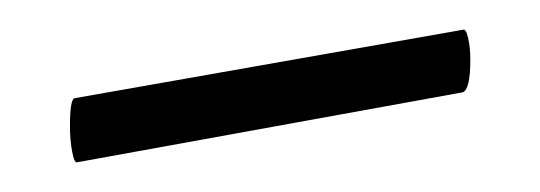

<svg xmlns="http://www.w3.org/2000/svg" viewBox="-20 -277 363 129"><path d="M27 -192Q27 -210 30 -211L291 -257Q293 -258 294.5 -251.5Q296 -245 296 -237Q296 -217 291 -215L32 -168Q30 -167 28.5 -175Q27 -183 27 -192Z"/></svg>

Font: Cormorant Garamond Light
Style: Regular
Weight: 300
Designer: Christian Thalmann (Catharsis Fonts)
Version: Version 3.000